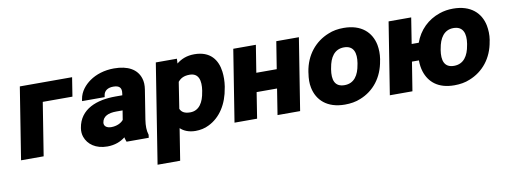

<svg xmlns="http://www.w3.org/2000/svg" viewBox="-61 -862 3651 1389"><g transform="rotate(-10 1765.0 -167.5)"><path d="M36 0H202L264 -389H482L504 -528H120Z M503 -155C499 -131 501 -109 508 -89C528 -32 584 10 669 10C723 10 767 -7 801 -34C802 -23 808 -10 811 0H974L977 -22L976 -25C967 -54 966 -88 973 -134L1007 -348C1012 -379 1011 -407 1003 -431C981 -501 914 -538 813 -538C742 -538 680 -518 633 -485C595 -458 556 -416 547 -358L545 -345H711L713 -358C718 -391 745 -409 785 -409C831 -409 847 -389 841 -350L839 -336H788C653 -336 525 -292 503 -155ZM670 -166C677 -210 717 -228 776 -228H822L811 -160C794 -139 761 -123 721 -123C687 -123 666 -140 670 -166Z M1003 203H1169L1206 -30C1230 -7 1267 10 1317 10C1351 10 1386 3 1415 -12C1503 -54 1560 -145 1578 -260L1580 -270C1586 -309 1586 -345 1582 -378C1571 -466 1521 -538 1403 -538C1348 -538 1307 -521 1272 -493L1274 -528H1119ZM1228 -168 1258 -361C1277 -384 1301 -398 1344 -398C1411 -398 1425 -341 1414 -269L1412 -259C1401 -187 1369 -129 1302 -129C1259 -129 1238 -144 1228 -168Z M1604 0H1770L1800 -190H1950L1920 0H2086L2170 -528H2004L1972 -328H1822L1854 -528H1688Z M2193 -259C2187 -221 2186 -186 2193 -153C2212 -59 2284 10 2414 10C2455 10 2495 4 2530 -11C2629 -50 2700 -137 2719 -260L2721 -269C2727 -307 2726 -342 2720 -375C2701 -469 2630 -538 2500 -538C2459 -538 2421 -532 2386 -517C2287 -478 2213 -391 2194 -268ZM2359 -259 2361 -269C2373 -343 2407 -399 2478 -399C2549 -399 2567 -344 2555 -269L2553 -259C2541 -184 2507 -129 2436 -129C2363 -129 2347 -183 2359 -259Z M2745 0H2911L2945 -212H2996C2996 -182 3000 -154 3008 -129C3034 -48 3099 10 3218 10C3259 10 3298 4 3333 -11C3432 -50 3505 -137 3524 -260L3526 -269C3532 -307 3530 -342 3524 -375C3505 -469 3434 -538 3304 -538C3268 -538 3236 -533 3204 -522C3115 -492 3049 -427 3017 -338H2965L2995 -528H2829ZM3164 -259 3166 -269C3178 -342 3212 -399 3282 -399C3353 -399 3372 -344 3360 -269L3358 -259C3346 -184 3311 -129 3240 -129C3168 -129 3152 -184 3164 -259Z"/></g></svg>

Font: Asimov Pro
Style: UltObl
Weight: 900
Designer: Google
Version: Version 2.000980; 2014